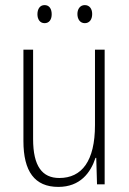

<svg xmlns="http://www.w3.org/2000/svg" viewBox="-20 -724 507 754"><path d="M127 -668C127 -648 137 -633 155 -633C173 -633 183 -647 183 -668C183 -690 173 -704 155 -704C137 -704 127 -689 127 -668ZM284 -669C284 -648 295 -633 313 -633C331 -633 342 -647 342 -669C342 -690 331 -704 313 -704C295 -704 284 -689 284 -669ZM391 -529H353V-233C353 -91 301 -25 213 -25C146 -25 110 -71 110 -178V-529H72V-170C72 -51 116 10 209 10C295 10 336 -46 355 -104H358L361 0H391Z"/></svg>

Font: Noto Sans Gurmukhi Condensed ExtraLight
Style: Regular
Weight: 200
Width: 3
Designer: Jelle Bosma - Monotype Design Team
Foundry: Monotype Imaging Inc.
Version: Version 2.004